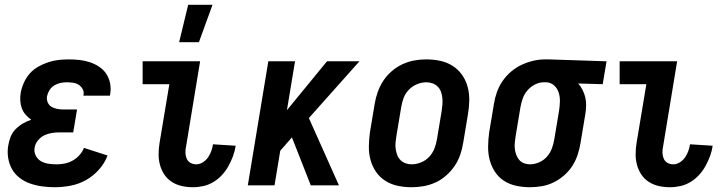

<svg xmlns="http://www.w3.org/2000/svg" viewBox="-20 -777 3040 805"><path d="M210 8Q183 8 157 4.5Q131 1 106.5 -7.5Q82 -16 62 -31.5Q42 -47 30 -68.5Q18 -90 14 -116.5Q10 -143 15 -169Q18 -187 25 -204.5Q32 -222 46 -236Q60 -250 76.5 -259.5Q93 -269 111 -275Q98 -284 87.5 -296Q77 -308 71.5 -323Q66 -338 65 -355Q64 -372 67 -389Q71 -410 80.5 -431Q90 -452 105 -469Q120 -486 140.5 -497.5Q161 -509 182 -516Q203 -523 224.5 -525.5Q246 -528 268 -528Q291 -528 313.5 -525.5Q336 -523 357 -516Q378 -509 396 -497Q414 -485 425.5 -467.5Q437 -450 441.5 -428Q446 -406 442 -383L441 -376H330V-378Q333 -392 326.5 -403.5Q320 -415 310 -421.5Q300 -428 286.5 -430Q273 -432 260 -432Q246 -432 232.5 -429Q219 -426 207 -418.5Q195 -411 187.5 -399Q180 -387 177 -373Q175 -360 180 -348Q185 -336 195.5 -329.5Q206 -323 219 -320.5Q232 -318 246 -318H303L287 -222H230Q214 -222 197.5 -219.5Q181 -217 165.5 -209.5Q150 -202 138.5 -187.5Q127 -173 125 -157Q122 -140 130 -124.5Q138 -109 152 -101Q166 -93 183 -90.5Q200 -88 218 -88Q235 -88 252 -91.5Q269 -95 285 -104Q301 -113 313.5 -127Q326 -141 332 -157L431 -125Q419 -93 395 -66Q371 -39 340.5 -22Q310 -5 276 1.5Q242 8 210 8Z M789 8Q765 8 742.5 3Q720 -2 701 -14Q682 -26 669.5 -44.5Q657 -63 651 -84.5Q645 -106 645 -130Q645 -154 649 -178L690 -424H578V-520H819L760 -162Q757 -149 757.5 -136Q758 -123 763 -111.5Q768 -100 779 -94Q790 -88 803 -88Q817 -88 830.5 -96.5Q844 -105 852.5 -117.5Q861 -130 866 -144Q871 -158 873 -172L968 -166Q965 -144 957 -122.5Q949 -101 938 -81Q927 -61 911 -43.5Q895 -26 875 -14Q855 -2 833 3Q811 8 789 8ZM731 -600 769 -757H871L814 -600Z M1283 0 1204 -201 1155 -145 1131 0H1019L1105 -520H1217L1183 -315L1351 -520H1487L1275 -282L1401 0Z M1706 8Q1676 8 1647.5 2Q1619 -4 1595.5 -19Q1572 -34 1556.5 -56.5Q1541 -79 1533.5 -106.5Q1526 -134 1526.5 -163.5Q1527 -193 1531 -222L1551 -342Q1555 -367 1564 -392Q1573 -417 1587.5 -439Q1602 -461 1623 -479Q1644 -497 1668 -508Q1692 -519 1717 -523.5Q1742 -528 1767 -528Q1797 -528 1825.5 -522Q1854 -516 1877.5 -501Q1901 -486 1917 -463.5Q1933 -441 1940.5 -413.5Q1948 -386 1947.5 -356.5Q1947 -327 1942 -298L1922 -178Q1918 -153 1909.5 -128Q1901 -103 1886 -81Q1871 -59 1850.5 -41Q1830 -23 1806 -12Q1782 -1 1756.5 3.5Q1731 8 1706 8ZM1706 -88Q1725 -88 1745 -96Q1765 -104 1779.5 -119.5Q1794 -135 1801.5 -154.5Q1809 -174 1812 -193L1832 -313Q1834 -327 1835 -340.5Q1836 -354 1834.5 -367.5Q1833 -381 1828.5 -393Q1824 -405 1815 -414Q1806 -423 1793.5 -427.5Q1781 -432 1767 -432Q1748 -432 1728.5 -424Q1709 -416 1694 -400.5Q1679 -385 1672 -365.5Q1665 -346 1662 -327L1642 -207Q1640 -193 1638.5 -179.5Q1637 -166 1639 -152.5Q1641 -139 1645.5 -127Q1650 -115 1659 -106Q1668 -97 1680 -92.5Q1692 -88 1706 -88Z M2202 8Q2173 8 2144.5 2Q2116 -4 2093 -19Q2070 -34 2055 -57Q2040 -80 2033 -107Q2026 -134 2026.5 -163.5Q2027 -193 2031 -222L2051 -342Q2055 -367 2063.5 -391Q2072 -415 2087 -437Q2102 -459 2122.5 -476.5Q2143 -494 2166.5 -505Q2190 -516 2215 -522Q2240 -528 2265 -528H2281L2523 -520L2507 -424L2404 -427Q2415 -415 2422.5 -400Q2430 -385 2434 -368.5Q2438 -352 2437.5 -334Q2437 -316 2434 -298L2414 -178Q2410 -153 2402 -128.5Q2394 -104 2380 -82Q2366 -60 2345.5 -42Q2325 -24 2301.5 -12.5Q2278 -1 2252.5 3.5Q2227 8 2202 8ZM2202 -88Q2221 -88 2240.5 -96.5Q2260 -105 2273.5 -120.5Q2287 -136 2294 -155Q2301 -174 2304 -193L2324 -313Q2327 -333 2327.5 -352Q2328 -371 2322.5 -388.5Q2317 -406 2303.5 -418.5Q2290 -431 2271 -432H2259Q2241 -432 2222.5 -422.5Q2204 -413 2191 -397.5Q2178 -382 2171.5 -363.5Q2165 -345 2162 -327L2142 -207Q2140 -193 2138.5 -179.5Q2137 -166 2138.5 -153Q2140 -140 2144.5 -128Q2149 -116 2157 -106.5Q2165 -97 2177 -92.5Q2189 -88 2202 -88Z M2789 8Q2765 8 2742.5 3Q2720 -2 2701 -14Q2682 -26 2669.5 -44.5Q2657 -63 2651 -84.5Q2645 -106 2645 -130Q2645 -154 2649 -178L2690 -424H2578V-520H2819L2760 -162Q2757 -149 2757.5 -136Q2758 -123 2763 -111.5Q2768 -100 2779 -94Q2790 -88 2803 -88Q2817 -88 2830.5 -96.5Q2844 -105 2852.5 -117.5Q2861 -130 2866 -144Q2871 -158 2873 -172L2968 -166Q2965 -144 2957 -122.5Q2949 -101 2938 -81Q2927 -61 2911 -43.5Q2895 -26 2875 -14Q2855 -2 2833 3Q2811 8 2789 8Z"/></svg>

Font: Iosevka
Style: Bold Italic
Weight: 700
Italic angle: -9°
Monospace: yes
Designer: Belleve Invis
Foundry: Belleve Invis
Version: Version 32.5.0; ttfautohint (v1.8.4)